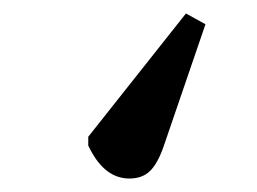

<svg xmlns="http://www.w3.org/2000/svg" viewBox="-20 -83 381 285"><path d="M256 -63 285 -47 223 134Q214 160 202.5 171Q191 182 172 182Q134 182 111 133V120Z"/></svg>

Font: Literata 36pt Medium
Style: Regular
Weight: 500
Designer: Latin by Veronika Burian and Jose Scaglione. Greek by Irene Vlachou. Cyrillic by Vera Evstafieva.
Foundry: TypeTogether
Version: Version 3.002